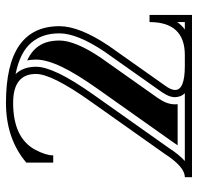

<svg xmlns="http://www.w3.org/2000/svg" viewBox="-30 -630 660 640"><g transform="rotate(-90 300.0 -310.0)"><path d="M546.4 -49.3Q536.1 -34.4 521.7 -23.9H546.4ZM309.3 -23.9Q306.2 -27.1 303.7 -30.8Q301.3 -34.4 300 -37.5Q298.8 -40.5 298 -43.9Q297.1 -47.4 296.9 -49.3Q296.6 -51 296.4 -53.5Q296.1 -55.9 296.1 -56.2Q296.1 -67.4 301 -79.3Q304 -86.4 313 -100.6L447.8 -291.5Q508.8 -382.6 508.8 -441.9Q508.8 -470 501.5 -492.8Q494.1 -515.6 478.4 -534.8Q462.6 -554 436.2 -567.4Q409.7 -580.8 373 -588.1Q397.5 -562.5 397.5 -520Q397.5 -490.2 374.9 -443.1Q352.3 -396 302.7 -325.9L127.2 -77.9Q104.5 -42.7 83.3 -23.9ZM277.3 -620.1Q532.7 -620.1 532.7 -441.9Q532.7 -375.2 467.5 -277.8L332.5 -86.7Q320.1 -69.1 320.1 -56.2Q320.1 -23.9 400.4 -23.9H436.5Q546.4 -23.9 546.4 -141.6H570.3V0H29.3V-23.9Q64 -23.9 107.4 -91.3L283.2 -339.8Q373.5 -467.5 373.5 -520Q373.5 -596.2 277.3 -596.2Q159.7 -596.2 120.4 -521.7Q102.1 -487.1 102.1 -462.6H78.1V-552.5Q158.2 -620.1 277.3 -620.1ZM272.9 -47.9H135.7Q141.4 -55.7 147 -64.5L322.3 -312.3Q373 -383.8 396.5 -432.6Q421.4 -484.6 421.4 -520Q421.4 -535.4 418.7 -549.3L425.3 -546.1Q447.3 -534.7 460 -519.5Q472.9 -504.2 478.8 -485.6Q484.9 -466.3 484.9 -441.9Q484.9 -389.6 428.2 -304.9L293.2 -113.8Q282.5 -97.4 278.8 -88.4Q272.2 -72 272.2 -56.2Q272.2 -54.4 272.5 -53V-52.2V-51.5Q272.7 -50 272.9 -47.9Z"/></g></svg>

Font: itsadzokeS01
Style: Regular
Weight: 600
Width: 6
Version: Version 0.46